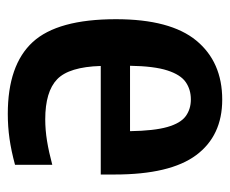

<svg xmlns="http://www.w3.org/2000/svg" viewBox="-70 -524 604 505"><g transform="rotate(90 232.5 -272.0)"><path d="M280 10Q151.5 10 91.2 -55.5Q31 -121 31 -274.5Q31 -417.5 87.2 -485.8Q143.5 -554 242.5 -554Q337.5 -554 388.5 -485.5Q439.5 -417 439.5 -271V-234.5H154Q156.5 -151 189 -119.8Q221.5 -88.5 294.5 -88.5Q322 -88.5 351.2 -93.2Q380.5 -98 414 -107V-9Q377 1 345.2 5.5Q313.5 10 280 10ZM242 -471.5Q216 -471.5 196.5 -458Q177 -444.5 165.8 -409.8Q154.5 -375 153.5 -311.5H325.5Q324.5 -375 314.5 -409.8Q304.5 -444.5 286 -458Q267.5 -471.5 242 -471.5Z"/></g></svg>

Font: Encode Sans Condensed Condensed SemiBold
Style: Regular
Weight: 600
Width: 3
Designer: Multiple Designers
Foundry: Impallari Type
Version: Version 3.000; ttfautohint (v1.8.3) -l 8 -r 50 -G 200 -x 14 